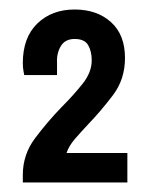

<svg xmlns="http://www.w3.org/2000/svg" viewBox="-20 -818 313 404"><path d="M28 -434V-450Q28 -493 54 -527.5Q80 -562 109 -592Q135 -618 154 -642Q173 -666 173 -691Q173 -710 165.5 -723Q158 -736 137 -736Q117 -736 108 -721Q99 -706 100 -686V-660H31Q31 -660 29.5 -668Q28 -676 28 -685Q28 -739 58.5 -768.5Q89 -798 137 -798Q184 -798 213.5 -771.5Q243 -745 243 -696Q243 -651 217.5 -617.5Q192 -584 166 -557Q150 -540 137.5 -525.5Q125 -511 120 -496H248V-434Z"/></svg>

Font: Archivo Narrow SemiBold
Style: Regular
Weight: 600
Designer: Hector Gatti
Foundry: Omnibus-Type
Version: Version 3.002